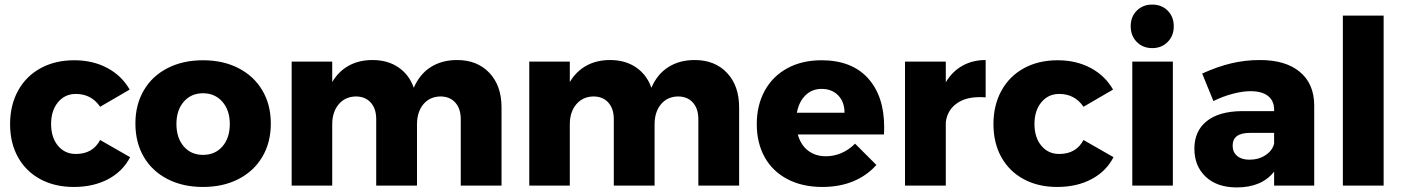

<svg xmlns="http://www.w3.org/2000/svg" viewBox="-20 -810 6132 838"><path d="M311 -400Q263 -400 233 -363.5Q203 -327 203 -269Q203 -210 233 -174Q263 -138 311 -138Q385 -138 417 -199L548 -124Q516 -62 452 -28Q388 6 302 6Q219 6 156 -28Q93 -62 58.5 -124Q24 -186 24 -268Q24 -351 59 -414.5Q94 -478 157.5 -512.5Q221 -547 304 -547Q385 -547 448 -513.5Q511 -480 546 -419L417 -344Q379 -400 311 -400Z M1162 -271Q1162 -188 1125 -125.5Q1088 -63 1021 -28.5Q954 6 866 6Q778 6 711 -28.5Q644 -63 607.5 -125.5Q571 -188 571 -271Q571 -353 607.5 -415.5Q644 -478 711 -512.5Q778 -547 866 -547Q954 -547 1021 -512.5Q1088 -478 1125 -415.5Q1162 -353 1162 -271ZM750 -269Q750 -208 782 -171Q814 -134 866 -134Q919 -134 951 -171Q983 -208 983 -269Q983 -329 950.5 -366Q918 -403 866 -403Q814 -403 782 -366Q750 -329 750 -269Z M2169 -341V0H1991V-290Q1991 -336 1967 -362.5Q1943 -389 1902 -389Q1855 -388 1827.5 -354.5Q1800 -321 1800 -267V0H1622V-290Q1622 -336 1598 -362.5Q1574 -389 1533 -389Q1486 -388 1458 -354.5Q1430 -321 1430 -267V0H1253V-541H1430V-452Q1458 -499 1502.5 -523.5Q1547 -548 1606 -548Q1672 -548 1719 -516Q1766 -484 1786 -427Q1812 -487 1860.5 -517.5Q1909 -548 1975 -548Q2063 -548 2116 -492Q2169 -436 2169 -341Z M3206 -341V0H3028V-290Q3028 -336 3004 -362.5Q2980 -389 2939 -389Q2892 -388 2864.5 -354.5Q2837 -321 2837 -267V0H2659V-290Q2659 -336 2635 -362.5Q2611 -389 2570 -389Q2523 -388 2495 -354.5Q2467 -321 2467 -267V0H2290V-541H2467V-452Q2495 -499 2539.5 -523.5Q2584 -548 2643 -548Q2709 -548 2756 -516Q2803 -484 2823 -427Q2849 -487 2897.5 -517.5Q2946 -548 3012 -548Q3100 -548 3153 -492Q3206 -436 3206 -341Z M3839 -255Q3839 -234 3838 -223H3462Q3475 -177 3507 -152.5Q3539 -128 3585 -128Q3620 -128 3652.5 -142Q3685 -156 3712 -183L3805 -90Q3763 -43 3703.5 -18.5Q3644 6 3569 6Q3482 6 3417 -28Q3352 -62 3317.5 -124Q3283 -186 3283 -268Q3283 -351 3318 -414.5Q3353 -478 3417 -512.5Q3481 -547 3565 -547Q3697 -547 3768 -469Q3839 -391 3839 -255ZM3666 -318Q3666 -365 3638.5 -393.5Q3611 -422 3566 -422Q3524 -422 3495.5 -394Q3467 -366 3458 -318Z M4282 -548V-385Q4273 -386 4255 -386Q4192 -386 4153 -356.5Q4114 -327 4108 -276V0H3930V-541H4108V-451Q4136 -498 4180.5 -523Q4225 -548 4282 -548Z M4603 -400Q4555 -400 4525 -363.5Q4495 -327 4495 -269Q4495 -210 4525 -174Q4555 -138 4603 -138Q4677 -138 4709 -199L4840 -124Q4808 -62 4744 -28Q4680 6 4594 6Q4511 6 4448 -28Q4385 -62 4350.5 -124Q4316 -186 4316 -268Q4316 -351 4351 -414.5Q4386 -478 4449.5 -512.5Q4513 -547 4596 -547Q4677 -547 4740 -513.5Q4803 -480 4838 -419L4709 -344Q4671 -400 4603 -400Z M4922 -541H5099V0H4922ZM5103 -695Q5103 -654 5076.5 -627Q5050 -600 5009 -600Q4968 -600 4941.5 -627Q4915 -654 4915 -695Q4915 -737 4941.5 -763.5Q4968 -790 5009 -790Q5050 -790 5076.5 -763.5Q5103 -737 5103 -695Z M5716 -352V0H5541V-61Q5487 8 5378 8Q5292 8 5242.5 -38.5Q5193 -85 5193 -161Q5193 -238 5246.5 -281Q5300 -324 5400 -325H5541V-331Q5541 -370 5514.5 -391Q5488 -412 5438 -412Q5404 -412 5361.5 -401Q5319 -390 5276 -369L5227 -489Q5293 -519 5353.5 -533.5Q5414 -548 5479 -548Q5591 -548 5653 -496.5Q5715 -445 5716 -352ZM5541 -183V-230H5435Q5360 -230 5360 -174Q5360 -146 5379.5 -129.5Q5399 -113 5433 -113Q5473 -113 5503 -132.5Q5533 -152 5541 -183Z M5841 -742H6019V0H5841Z"/></svg>

Font: Gontserrat
Style: Bold
Weight: 700
Designer: Julieta Ulanovsky
Foundry: Julieta Ulanovsky
Version: Version 6.001